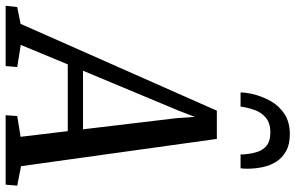

<svg xmlns="http://www.w3.org/2000/svg" viewBox="-269 -843 1046 680"><g transform="rotate(90 254.0 -503.0)"><path d="M-65.5 0 -61 -41 -1.5 -53 306 -748H406L502.5 -54.5L571.5 -41L568 0H322L325 -41L398.5 -53L378.5 -220H142L73 -53.5L151.5 -41L148 0ZM164.5 -274H372L332.5 -605.5L328 -670L306 -613ZM389 -1006.5Q425.5 -1006.5 449.2 -993.2Q473 -980 486.8 -958.2Q500.5 -936.5 506 -910Q511.5 -883.5 511.5 -857Q511.5 -850.5 511.2 -844Q511 -837.5 510 -832H461Q461 -837.5 460.8 -843Q460.5 -848.5 459.5 -854.5Q457.5 -875.5 450.8 -894.5Q444 -913.5 428.2 -925.5Q412.5 -937.5 383 -937.5Q349 -937.5 330 -920.8Q311 -904 302.8 -879.8Q294.5 -855.5 291.5 -832H241.5Q241.5 -842 242.8 -851.5Q244 -861 246 -870.5Q254.5 -908 272.2 -939Q290 -970 318.8 -988.2Q347.5 -1006.5 389 -1006.5Z"/></g></svg>

Font: Merriweather 24pt SemiCondensed
Style: Italic
Weight: 400
Width: 4
Italic angle: -7.8°
Designer: Eben Sorkin
Foundry: Eben Sorkin
Version: Version 2.101